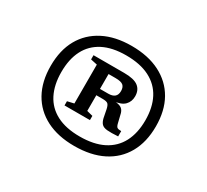

<svg xmlns="http://www.w3.org/2000/svg" viewBox="-96 -850 764 710"><g transform="rotate(30 286.0 -494.5)"><path d="M284.5 -708Q355.5 -708 406 -682.2Q456.5 -656.5 483.5 -609Q510.5 -561.5 510.5 -494.5Q510.5 -428 483.5 -380Q456.5 -332 406 -306.5Q355.5 -281 284.5 -281Q215 -281 165 -306.5Q115 -332 88.2 -380Q61.5 -428 61.5 -494.5Q61.5 -561.5 88.2 -609Q115 -656.5 165 -682.2Q215 -708 284.5 -708ZM284.5 -667.5Q225.5 -667.5 186 -647Q146.5 -626.5 126.8 -588Q107 -549.5 107 -494.5Q107 -440 126.8 -401.2Q146.5 -362.5 186 -342Q225.5 -321.5 284.5 -321.5Q344.5 -321.5 384.8 -342Q425 -362.5 445.2 -401.2Q465.5 -440 465.5 -494.5Q465.5 -549.5 445.2 -588Q425 -626.5 384.8 -647Q344.5 -667.5 284.5 -667.5ZM229 -511.5H297.5Q315 -511.5 324.2 -519.2Q333.5 -527 333.5 -543.5Q333.5 -559.5 324.8 -567.2Q316 -575 291.5 -575H228L225.5 -607.5H310Q352 -607.5 370.2 -593.5Q388.5 -579.5 388.5 -552.5Q388.5 -530 374.2 -515.2Q360 -500.5 328.5 -497.5L329.5 -499.5Q353 -498 362.8 -490.2Q372.5 -482.5 375.5 -465.5L382.5 -436.5Q385.5 -423 390.2 -419.2Q395 -415.5 408 -415.5V-393Q378 -391 361.8 -392.5Q345.5 -394 338.2 -401.8Q331 -409.5 327.5 -424L320.5 -459.5Q317 -475.5 310.8 -480Q304.5 -484.5 289 -484.5H230.5ZM207 -583.5 179 -589.5V-607.5H262V-417.5L287.5 -411V-393H179V-411L207 -417.5Z"/></g></svg>

Font: Newsreader 9pt
Style: Regular
Weight: 400
Designer: Hugues Gentile
Foundry: Production Type
Version: Version 1.003